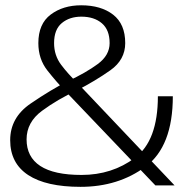

<svg xmlns="http://www.w3.org/2000/svg" viewBox="-20 -701 717 726"><path d="M284.5 5.5Q427.5 5.5 530.5 -71Q633.5 -147.5 633.5 -337H577Q577 -169 490.2 -104.2Q403.5 -39.5 288.5 -39.5Q184 -39.5 132.2 -73.5Q80.5 -107.5 80.5 -174Q80.5 -239 139.2 -282.2Q198 -325.5 270.5 -359Q341 -395.5 397.2 -435.2Q453.5 -475 453.5 -538Q453.5 -610 407.8 -645.5Q362 -681 287 -681Q218.5 -681 171.8 -646Q125 -611 125 -538Q125 -478 159.2 -434.5Q193.5 -391 226.5 -357L567.5 0H640L272 -388Q238 -420.5 211.2 -456Q184.5 -491.5 184.5 -538Q184.5 -589.5 213.8 -613.8Q243 -638 287.5 -638Q336 -638 365.2 -613Q394.5 -588 394.5 -538Q394.5 -492 349.8 -459Q305 -426 237.5 -394.5Q172.5 -362 95.5 -309.2Q18.5 -256.5 18.5 -171Q18.5 -84 86.5 -39.2Q154.5 5.5 284.5 5.5Z"/></svg>

Font: Anybody UltraCondensed Thin Light
Style: Regular
Weight: 300
Version: Version 1.111